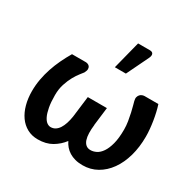

<svg xmlns="http://www.w3.org/2000/svg" viewBox="-159 -872 1037 1038"><g transform="rotate(30 359.0 -352.5)"><path d="M230.5 -85Q246.6 -85 259.3 -93Q272 -101.1 281.5 -115.7Q291 -130.4 297.6 -150.6Q304.2 -170.9 308.1 -195.3L324.2 -326.2H443.4L429.7 -212.9H430.2Q426.8 -185.1 427.5 -161.4Q428.2 -137.7 433.8 -120.8Q439.5 -104 450.7 -94.5Q461.9 -85 479.5 -85Q497.1 -85 515.1 -94Q533.2 -103 548.1 -124.8Q563 -146.5 572.5 -182.6Q582 -218.8 582 -272.5Q582 -296.4 577.9 -322.3Q573.7 -348.1 568.6 -370.8Q563.5 -393.6 558.8 -410.2Q554.2 -426.8 552.7 -432.6Q548.8 -447.3 551.5 -457Q554.2 -466.8 560.1 -472.9Q565.9 -479 573.5 -481.7Q581.1 -484.4 587.4 -484.4H673.3Q680.2 -463.9 685.5 -440.4Q690.9 -417 694.8 -392.3Q698.7 -367.7 700.9 -343.5Q703.1 -319.3 703.1 -297.9Q703.1 -231.9 687.3 -176Q671.4 -120.1 642.3 -79.3Q613.3 -38.6 572.8 -15.6Q532.2 7.3 483.4 7.3Q457 7.3 436.3 1.7Q415.5 -3.9 399.4 -13.9Q383.3 -23.9 371.3 -37.8Q359.4 -51.8 351.6 -67.9Q327.1 -35.2 290.8 -13.9Q254.4 7.3 203.6 7.3Q166 7.3 136.7 -8.8Q107.4 -24.9 87.4 -53.2Q67.4 -81.5 56.9 -120.1Q46.4 -158.7 46.4 -203.6Q46.4 -241.2 53 -277.6Q59.6 -314 71.3 -349.1Q83 -384.3 99.1 -418.2Q115.2 -452.1 134.3 -484.4H220.7Q226.6 -484.4 233.6 -481.7Q240.7 -479 245.1 -472.9Q249.5 -466.8 249.5 -457Q249.5 -447.3 241.7 -432.6Q236.8 -425.8 224.4 -410.4Q211.9 -395 198.7 -371.3Q185.5 -347.7 175.3 -316.4Q165 -285.2 165 -247.1Q165 -202.1 170.9 -171.1Q176.8 -140.1 186 -121.1Q195.3 -102.1 207 -93.5Q218.8 -85 230.5 -85ZM370.1 -539.1 414.6 -713.4H487.8Q504.4 -713.4 508.8 -702.9Q513.2 -692.4 504.9 -675.3L439 -539.1Z"/></g></svg>

Font: Carlito
Style: Bold Italic
Weight: 700
Italic angle: -7°
Designer: Lukasz Dziedzic
Foundry: tyPoland Lukasz Dziedzic
Version: Version 1.104